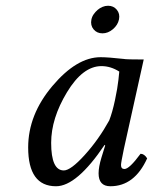

<svg xmlns="http://www.w3.org/2000/svg" viewBox="-20 -638 532 668"><path d="M410 -433Q418 -431 480 -431L411 -120Q401 -72 401 -64Q401 -50 413 -50Q430 -50 469 -103Q482 -103 492 -87Q448 10 364 10Q323 10 323 -35Q323 -57 333 -90L346 -132L344 -134Q247 10 175 10Q78 10 78 -125Q78 -239 162.5 -339Q247 -439 330 -439Q356 -439 410 -433ZM360 -219Q371 -247 380 -289.5Q389 -332 392 -360L395 -389Q365 -408 333 -408Q268 -408 213 -317Q158 -226 158 -141Q158 -45 202 -45Q226 -45 274.5 -98.5Q323 -152 360 -219ZM298 -570Q300 -580 306 -588.5Q312 -597 319.5 -603.5Q327 -610 336.5 -614Q346 -618 356 -618Q375 -618 386.5 -604Q398 -590 394 -570.5Q390 -551 373 -536.5Q356 -522 336.5 -522Q317 -522 305.5 -536Q294 -550 298 -570Z"/></svg>

Font: Linux Libertine O
Style: Italic
Weight: 400
Italic angle: -12°
Designer: Philipp H. Poll
Foundry: Philipp H. Poll
Version: Version 5.1.6